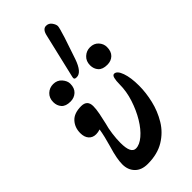

<svg xmlns="http://www.w3.org/2000/svg" viewBox="-264 -886 955 955"><g transform="rotate(-45 213.0 -409.0)"><path d="M156 13Q113 13 89 -11.5Q65 -36 65 -75Q65 -93 69.5 -118.5Q74 -144 86 -184Q93 -208 99 -233Q105 -258 108 -278Q93 -273 79 -273Q55 -273 41 -289Q27 -305 27 -333Q27 -372 51 -398.5Q75 -425 125 -425Q168 -425 168 -382Q168 -362 162.5 -333.5Q157 -305 150 -276Q143 -253 138.5 -219.5Q134 -186 134 -158Q134 -119 143 -101Q152 -83 169 -83Q195 -83 224.5 -108Q254 -133 279 -174.5Q304 -216 320.5 -266.5Q337 -317 337 -367Q337 -391 341 -407Q345 -423 355 -423Q375 -423 388 -386.5Q401 -350 401 -293Q401 -244 388.5 -191Q376 -138 348 -91.5Q320 -45 272.5 -16Q225 13 156 13ZM212 -542Q202 -542 199 -544.5Q196 -547 196 -552Q196 -557 197 -559L252 -793Q260 -831 284 -831Q303 -831 314 -815.5Q325 -800 325 -788Q325 -778 308 -724L270 -611Q246 -542 212 -542ZM104 -478Q71 -478 56 -495Q41 -512 41 -537Q41 -566 59.5 -583.5Q78 -601 104 -601Q132 -601 149 -581.5Q166 -562 166 -542Q166 -511 148 -494.5Q130 -478 104 -478ZM363 -478Q330 -478 315 -495Q300 -512 300 -537Q300 -566 319 -583.5Q338 -601 363 -601Q391 -601 407.5 -583Q424 -565 424 -542Q424 -511 407 -494.5Q390 -478 363 -478Z"/></g></svg>

Font: Junicode SmExp
Style: Bold Italic
Weight: 700
Width: 6
Italic angle: -11°
Designer: Peter S. Baker
Version: Version 2.205; ttfautohint (v1.8.4)